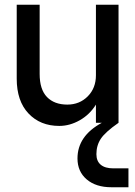

<svg xmlns="http://www.w3.org/2000/svg" viewBox="-20 -520 573 813"><path d="M147.9 -207Q147.9 -141.1 179 -109.1Q210 -77.1 265.1 -77.1Q316.9 -77.1 351.6 -112.1Q386.2 -147 386.2 -201.2V-500H481.9V0Q425.8 39.1 407 67.4Q388.2 95.7 388.2 132.8Q388.2 162.1 406.5 177.5Q424.8 192.9 460 192.9H523.9V272.9H452.1Q386.2 272.9 347.2 239.7Q308.1 206.5 308.1 150.9Q308.1 55.7 411.1 0H386.2V-77.1Q359.9 -34.7 317.6 -10.7Q275.4 13.2 231 13.2Q150.4 13.2 100.6 -39.6Q50.8 -92.3 50.8 -187V-500H147.9Z"/></svg>

Font: Overused Grotesk Medium
Style: Regular
Weight: 500
Version: Version 0.002